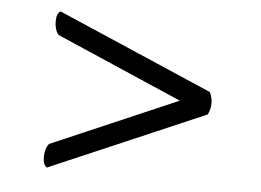

<svg xmlns="http://www.w3.org/2000/svg" viewBox="-39 -501 718 528"><g transform="rotate(5 320.0 -236.5)"><path d="M456 -236 108 -387Q97 -401 97 -423.5Q97 -446 108 -452L536 -267Q551 -237 536 -205L108 -21Q97 -27 97 -49.5Q97 -72 108 -86Z"/></g></svg>

Font: Libertinus Mono
Style: Regular
Weight: 400
Designer: Philipp H. Poll
Foundry: Khaled Hosny
Version: Version 6.7